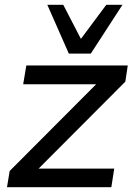

<svg xmlns="http://www.w3.org/2000/svg" viewBox="-20 -775 562 795"><path d="M9 0 20 -67 378 -426H76L89 -504H509L499 -437L140 -77H453L441 0ZM265 -553 176 -755H242L315 -614L420 -755H487L356 -553Z"/></svg>

Font: Mulish SemiBold
Style: Italic
Weight: 600
Italic angle: -9°
Designer: Vernon Adams
Foundry: Vernon Adams
Version: Version 3.603; ttfautohint (v1.8.3)